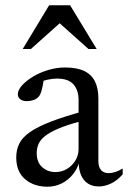

<svg xmlns="http://www.w3.org/2000/svg" viewBox="-20 -697 484 727"><path d="M306.5 -278.5 314.5 -245Q254 -230.5 216 -216Q178 -201.5 156.8 -186.5Q135.5 -171.5 127.2 -154.5Q119 -137.5 119 -117.5Q119 -82.5 139.8 -64Q160.5 -45.5 190 -45.5Q214 -45.5 233.8 -57.5Q253.5 -69.5 265.5 -89.2Q277.5 -109 277.5 -132.5V-318Q277.5 -355.5 258.2 -377.5Q239 -399.5 195.5 -399.5Q179 -399.5 159 -395Q139 -390.5 121 -381L146.5 -404Q145 -389.5 142.2 -374.8Q139.5 -360 135.8 -348.5Q132 -337 126 -330.5Q118.5 -322 106.2 -318Q94 -314 82 -314Q66 -314 56.8 -321.2Q47.5 -328.5 47.5 -340Q47.5 -356 63.5 -373.8Q79.5 -391.5 105.2 -407Q131 -422.5 162.8 -432Q194.5 -441.5 226.5 -441.5Q271.5 -441.5 299.2 -428Q327 -414.5 339.8 -388.2Q352.5 -362 352.5 -324V-88Q352.5 -72.5 357 -62.2Q361.5 -52 370.2 -46.8Q379 -41.5 392 -41.5Q404 -41.5 417.8 -46.2Q431.5 -51 444.5 -59V-37Q422.5 -12 399 -1.5Q375.5 9 355 9Q330 9 313 -2Q296 -13 287 -33.8Q278 -54.5 278 -83L281 -87.5Q274 -59 256.2 -37Q238.5 -15 213.5 -2.5Q188.5 10 160 10Q108.5 10 75 -18.5Q41.5 -47 41.5 -101Q41.5 -129.5 52.8 -152.8Q64 -176 93 -196.5Q122 -217 174 -237Q226 -257 306.5 -278.5ZM66 -511.5 166 -677H245.5L346 -511.5H315L198 -616H214L97 -511.5Z"/></svg>

Font: Newsreader 24pt
Style: Regular
Weight: 400
Designer: Hugues Gentile
Foundry: Production Type
Version: Version 1.003